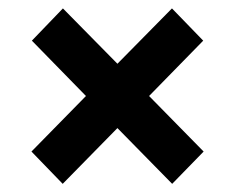

<svg xmlns="http://www.w3.org/2000/svg" viewBox="-20 -481 562 459"><path d="M185.5 -251.5 56.2 -383.8 130.4 -460.9 260.7 -328.6 391.1 -460.9 465.8 -383.8 336.4 -251.5 466.8 -118.7 391.6 -41.5 260.7 -174.8 129.9 -41.5 55.2 -118.7Z"/></svg>

Font: Vazirmatn RD UI
Style: Bold
Weight: 700
Designer: Saber Rastikerdar
Foundry: Saber Rastikerdar
Version: Version 33.003